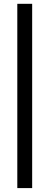

<svg xmlns="http://www.w3.org/2000/svg" viewBox="-20 -788 252 982"><path d="M68.5 -768.5H144.5V174H68.5Z"/></svg>

Font: Lato 2
Style: Regular
Weight: 500
Designer: Lukasz Dziedzic with Adam Twardoch and Botio Nikoltchev
Foundry: tyPoland Lukasz Dziedzic
Version: Version 2.015; 2015-08-06; http://www.latofonts.com/